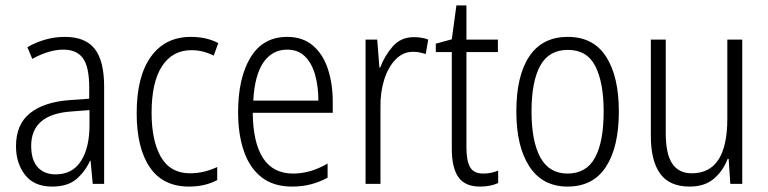

<svg xmlns="http://www.w3.org/2000/svg" viewBox="-20 -678 2831 708"><path d="M219 -542Q295 -542 329.5 -497.5Q364 -453 364 -359V0H322L314 -85H312Q293 -44 261 -17Q229 10 172 10Q106 10 72.5 -33Q39 -76 39 -139Q39 -219 90.5 -260.5Q142 -302 238 -309L309 -314V-355Q309 -431 286 -463Q263 -495 214 -495Q161 -495 99 -461L81 -504Q112 -522 147 -532Q182 -542 219 -542ZM244 -267Q95 -257 95 -140Q95 -88 119 -61.5Q143 -35 185 -35Q247 -35 278.5 -84Q310 -133 310 -216V-272Z M677 10Q581 10 532.5 -61Q484 -132 484 -261Q484 -396 536.5 -469Q589 -542 684 -542Q742 -542 785 -519L768 -473Q728 -493 686 -493Q616 -493 577.5 -434Q539 -375 539 -262Q539 -159 573.5 -99Q608 -39 681 -39Q707 -39 732 -45Q757 -51 781 -62V-14Q736 10 677 10Z M1039 -542Q1097 -542 1134.5 -509.5Q1172 -477 1189.5 -422.5Q1207 -368 1207 -303V-262H912Q913 -152 950 -95Q987 -38 1061 -38Q1125 -38 1188 -75V-23Q1159 -7 1127 1.5Q1095 10 1057 10Q989 10 945 -24Q901 -58 879.5 -120Q858 -182 858 -264Q858 -391 904 -466.5Q950 -542 1039 -542ZM1039 -495Q984 -495 951.5 -448Q919 -401 914 -307H1154Q1154 -359 1142 -402Q1130 -445 1104.5 -470Q1079 -495 1039 -495Z M1506 -541Q1519 -541 1533 -539Q1547 -537 1559 -532L1550 -479Q1540 -482 1528 -484.5Q1516 -487 1503 -487Q1466 -487 1438.5 -458.5Q1411 -430 1396.5 -383.5Q1382 -337 1383 -282V0H1328V-532H1371L1379 -429H1382Q1398 -472 1428 -506.5Q1458 -541 1506 -541Z M1762 -38Q1777 -38 1791.5 -41Q1806 -44 1817 -49V-3Q1804 3 1787 6.5Q1770 10 1750 10Q1695 10 1670.5 -24.5Q1646 -59 1646 -130V-486H1587V-517L1646 -533L1663 -658H1700V-532H1816V-486H1700V-133Q1700 -85 1713.5 -61.5Q1727 -38 1762 -38Z M2262 -267Q2262 -136 2214.5 -63Q2167 10 2073 10Q1981 10 1932.5 -63.5Q1884 -137 1884 -267Q1884 -399 1932 -470.5Q1980 -542 2074 -542Q2168 -542 2215 -469Q2262 -396 2262 -267ZM1940 -267Q1940 -157 1972.5 -97.5Q2005 -38 2073 -38Q2142 -38 2174 -96.5Q2206 -155 2206 -267Q2206 -373 2175.5 -433.5Q2145 -494 2074 -494Q2004 -494 1972 -435.5Q1940 -377 1940 -267Z M2717 -532V0H2673L2667 -92H2663Q2647 -49 2613 -19.5Q2579 10 2523 10Q2449 10 2414.5 -37.5Q2380 -85 2380 -176V-532H2435V-186Q2435 -110 2459 -74.5Q2483 -39 2531 -39Q2662 -39 2662 -240V-532Z"/></svg>

Font: Noto Sans Khmer Condensed Light
Style: Regular
Weight: 300
Width: 3
Designer: Danh Hong and the Monotype Design Team
Foundry: Monotype Imaging Inc.
Version: Version 2.004; ttfautohint (v1.8.4.7-5d5b)